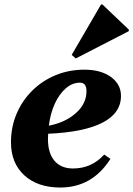

<svg xmlns="http://www.w3.org/2000/svg" viewBox="-20 -822 595 857"><path d="M249 15Q148 15 88.5 -39.5Q29 -94 29 -187Q29 -255 54 -314Q79 -373 124 -417.5Q169 -462 228.5 -486.5Q288 -511 357 -511Q430 -511 475 -478.5Q520 -446 520 -394Q520 -317 437.5 -274.5Q355 -232 195 -225Q194 -214 194 -202Q194 -139 223 -104.5Q252 -70 306 -70Q389 -70 445 -132L473 -113Q392 15 249 15ZM337 -453Q303 -453 274 -428Q245 -403 225 -360Q205 -317 198 -261Q271 -275 318.5 -317Q366 -359 366 -415Q366 -453 337 -453ZM318 -561 300 -577 431 -802H437L555 -690V-683Z"/></svg>

Font: Platypi
Style: Bold Italic
Weight: 700
Italic angle: -13°
Designer: David Sargent
Foundry: Bolt Cutter Type
Version: Version 1.200; ttfautohint (v1.8.4.7-5d5b)